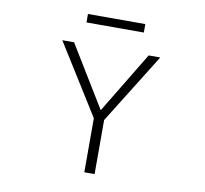

<svg xmlns="http://www.w3.org/2000/svg" viewBox="-94 -1010 1189 1114"><g transform="rotate(10 500.0 -453.0)"><path d="M335 -857.4V-907.2H672.9V-857.4ZM504.9 -370.1 723.6 -731.4H792L534.2 -317.4V1H473.6V-317.4L214.8 -731.4H284.2Z"/></g></svg>

Font: GenEi Gothic M Light
Style: Regular
Weight: 300
Designer: o_tamon (Modified); [Source Han Sans]
Ryoko NISHIZUKA  (kana & ideographs); Paul D. Hunt (Latin, Greek & Cyrillic); Wenl
Version: Version 1.1a;Original Version 1.004